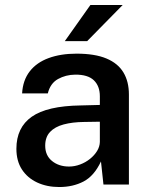

<svg xmlns="http://www.w3.org/2000/svg" viewBox="-20 -743 600 773"><path d="M218.5 10Q169 10 129.8 -8.2Q90.5 -26.5 68.2 -60.8Q46 -95 46 -144Q46 -229.5 107.8 -273Q169.5 -316.5 304.5 -318.5L382 -320.5V-355.5Q382 -396.5 357.8 -419.8Q333.5 -443 282.5 -442.5Q244.5 -442 213.5 -424.8Q182.5 -407.5 172.5 -367H69Q72 -420 99.8 -455.8Q127.5 -491.5 176 -509.2Q224.5 -527 288 -527Q362 -527 408.5 -507.5Q455 -488 477 -451.2Q499 -414.5 499 -362.5V0H396.5L386.5 -93Q359 -34.5 316.2 -12.2Q273.5 10 218.5 10ZM258 -72.5Q280.5 -72.5 302.5 -80.8Q324.5 -89 342.2 -103.2Q360 -117.5 370.8 -135Q381.5 -152.5 382 -171.5V-253L318.5 -252Q271.5 -251.5 236.2 -242Q201 -232.5 181.5 -211.8Q162 -191 162 -156.5Q162 -117 189.5 -94.8Q217 -72.5 258 -72.5ZM241 -577.5 344 -723H474L331 -577.5Z"/></svg>

Font: Public Sans Thin SemiBold
Style: Regular
Weight: 600
Version: Version 2.001